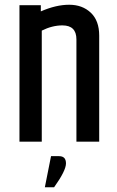

<svg xmlns="http://www.w3.org/2000/svg" viewBox="-20 -597 495 809"><path d="M229 61Q258 61 258 91.5Q258 122 208 192H169L195 61ZM152 -549Q216 -577 271.5 -577Q327 -577 362.5 -543.5Q398 -510 398 -447V0H302V-431Q302 -490 243 -490Q200 -490 156 -468V0H62V-575H152Z"/></svg>

Font: Khand Medium
Style: Regular
Weight: 500
Designer: Devanagari: Sanchit Sawaria, Jyotish Sonowal; Latin: Satya Rajpurohit
Foundry: Indian Type Foundry
Version: Version 1.100;PS 1.0;hotconv 1.0.78;makeotf.lib2.5.61930; tt